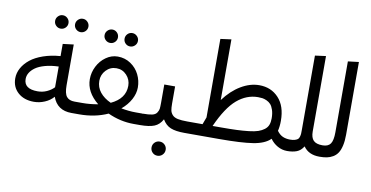

<svg xmlns="http://www.w3.org/2000/svg" viewBox="-88 -1014 2838 1469"><g transform="rotate(10 1331.5 -279.5)"><path d="M300.8 -621.1Q279.8 -621.1 264.4 -636.2Q249 -651.4 249 -672.9Q249 -694.3 264.4 -709.7Q279.8 -725.1 300.8 -725.1Q322.3 -725.1 337.6 -709.7Q353 -694.3 353 -672.9Q353 -651.4 337.6 -636.2Q322.3 -621.1 300.8 -621.1ZM456.1 -621.1Q434.6 -621.1 419.2 -636.2Q403.8 -651.4 403.8 -672.9Q403.8 -694.3 419.2 -709.7Q434.6 -725.1 456.1 -725.1Q477.1 -725.1 492.4 -709.7Q507.8 -694.3 507.8 -672.9Q507.8 -651.4 492.4 -636.2Q477.1 -621.1 456.1 -621.1ZM521 -89.8 533.2 -43.9 513.2 0H494.1Q383.3 0 347.2 -100.1Q320.8 -69.3 279.8 -51.8Q238.8 -34.2 195.8 -34.2Q119.1 -34.2 72 -76.4Q24.9 -118.7 24.9 -187Q24.9 -228.5 45.9 -266.8Q66.9 -305.2 105.7 -336.2Q144.5 -367.2 204.3 -387.9Q264.2 -408.7 336.9 -414.1V-508.8L420.9 -519V-202.1Q420.9 -138.2 440.9 -114Q460.9 -89.8 502 -89.8ZM210 -118.2Q248 -118.2 281 -133.1Q314 -147.9 336.9 -171.9V-333Q277.8 -331.1 231.9 -318.4Q186 -305.7 158.9 -286.4Q131.8 -267.1 117.9 -244.1Q104 -221.2 104 -195.8Q104 -118.2 210 -118.2Z M692.9 -579.1Q671.9 -579.1 656.2 -594.2Q640.6 -609.4 640.6 -630.9Q640.6 -652.3 656.2 -667.7Q671.9 -683.1 692.9 -683.1Q714.4 -683.1 729.5 -667.7Q744.6 -652.3 744.6 -630.9Q744.6 -609.4 729.5 -594.2Q714.4 -579.1 692.9 -579.1ZM847.7 -579.1Q826.2 -579.1 811 -594.2Q795.9 -609.4 795.9 -630.9Q795.9 -652.3 811 -667.7Q826.2 -683.1 847.7 -683.1Q868.7 -683.1 884.3 -667.7Q899.9 -652.3 899.9 -630.9Q899.9 -609.4 884.3 -594.2Q868.7 -579.1 847.7 -579.1ZM1031.7 -89.8 1045.9 -44.9 1025.9 0H976.6Q874 0 775.9 -44.9Q677.2 0 554.7 0H512.7L492.7 -44.9L520.5 -89.8H564.5Q622.1 -89.8 684.6 -101.1Q587.9 -179.2 587.9 -279.8Q587.9 -332 612.1 -379.6Q636.2 -427.2 678.5 -457Q720.7 -486.8 769.5 -486.8Q825.7 -486.8 870.1 -456.8Q914.6 -426.8 937.7 -379.9Q960.9 -333 960.9 -279.8Q960.9 -233.4 935.8 -186.5Q910.6 -139.6 864.7 -101.1Q924.3 -89.8 976.6 -89.8ZM661.6 -279.8Q661.6 -229.5 692.4 -191.4Q723.1 -153.3 776.9 -128.9Q886.7 -180.2 886.7 -279.8Q886.7 -327.6 854.5 -362.3Q822.3 -397 774.9 -397Q727.1 -397 694.3 -362.3Q661.6 -327.6 661.6 -279.8Z M1379.4 -89.8 1391.6 -44.9 1371.6 0Q1303.7 0 1264.6 -15.9Q1225.6 -31.7 1200.2 -75.2Q1176.8 -31.7 1137.7 -15.9Q1098.6 0 1025.4 0L1005.4 -44.9L1034.2 -89.8Q1079.1 -89.8 1104.7 -95.5Q1130.4 -101.1 1141.4 -117.9Q1152.3 -134.8 1154.3 -149.2Q1156.2 -163.6 1156.2 -196.8Q1156.2 -202.1 1156.2 -205.1V-337.9H1240.2V-205.1Q1240.2 -170.9 1244.1 -151.9Q1248 -132.8 1262.2 -117.2Q1276.4 -101.6 1304.2 -95.7Q1332 -89.8 1379.4 -89.8ZM1159.4 114Q1175.3 98.1 1198.2 98.1Q1221.2 98.1 1237.3 114Q1253.4 129.9 1253.4 152.8Q1253.4 175.8 1237.3 191.9Q1221.2 208 1198.2 208Q1175.3 208 1159.4 191.9Q1143.6 175.8 1143.6 152.8Q1143.6 129.9 1159.4 114Z M2177.2 -89.8 2189 -44.9 2168.9 0Q2129.4 0 2094.5 -19.8Q2059.6 -39.6 2037.1 -71.8Q1994.6 -28.8 1904.5 -14.4Q1814.5 0 1640.1 0H1369.1L1370.1 -2.9L1351.1 -45.9L1378.9 -89.8H1497.1L1518.1 -146V-755.9L1602.1 -767.1V-295.9Q1660.6 -374.5 1731.7 -416.7Q1802.7 -459 1874 -459Q1965.8 -459 2024.4 -396Q2083 -333 2083 -219.2Q2083 -174.8 2074.2 -140.1Q2094.7 -111.8 2119.6 -100.8Q2144.5 -89.8 2177.2 -89.8ZM1640.1 -89.8Q1712.4 -89.8 1762 -91.8Q1811.5 -93.8 1856 -98.9Q1900.4 -104 1927.2 -113.3Q1954.1 -122.6 1974.1 -137.9Q1994.1 -153.3 2002.2 -174.6Q2010.3 -195.8 2010.3 -225.1Q2010.3 -262.7 2001.2 -290Q1992.2 -317.4 1979.2 -331.8Q1966.3 -346.2 1947.3 -354.7Q1928.2 -363.3 1913.3 -365.2Q1898.4 -367.2 1879.9 -367.2Q1791.5 -367.2 1717 -303.7Q1642.6 -240.2 1575.2 -89.8Z M2428.7 -89.8 2440.9 -44.9 2420.9 0Q2335.9 0 2295.9 -58.1Q2274.9 -23.9 2243.9 -12Q2212.9 0 2168.9 0L2148.9 -44.9L2176.8 -89.8Q2199.2 -89.8 2213.9 -94.5Q2228.5 -99.1 2236.3 -105.2Q2244.1 -111.3 2248 -125.5Q2252 -139.6 2252.4 -149.7Q2252.9 -159.7 2252.9 -181.2V-755.9L2336.9 -767.1V-181.2Q2336.9 -133.8 2358.2 -111.8Q2379.4 -89.8 2428.7 -89.8Z M2420.9 0 2400.9 -44.9 2428.7 -89.8Q2472.7 -89.8 2490.7 -116Q2508.8 -142.1 2508.8 -205.1V-755.9L2592.8 -766.1V-201.2Q2592.8 -152.3 2584.5 -116.2Q2576.2 -80.1 2561.8 -58.1Q2547.4 -36.1 2524.9 -22.9Q2502.4 -9.8 2477.8 -4.9Q2453.1 0 2420.9 0Z"/></g></svg>

Font: FiraGO
Style: Regular
Weight: 400
Designer: bBox Type
Foundry: bBox Type GmbH
Version: Version 1.001;PS 001.001;hotconv 1.0.88;makeotf.lib2.5.64775